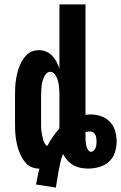

<svg xmlns="http://www.w3.org/2000/svg" viewBox="-20 -755 548 869"><path d="M143 80Q146 62 150 44Q154 26 158 8H157Q140 8 124.5 2Q109 -4 98 -16Q87 -28 79 -42.5Q71 -57 65.5 -72Q60 -87 56.5 -103Q53 -119 51 -135Q49 -151 48.5 -167.5Q48 -184 48 -200V-320Q48 -336 48.5 -352.5Q49 -369 51 -385Q53 -401 56.5 -417Q60 -433 65.5 -448Q71 -463 79 -477.5Q87 -492 98 -504Q109 -516 124.5 -522Q140 -528 157 -528Q173 -528 189 -521.5Q205 -515 216.5 -502.5Q228 -490 236 -475Q244 -460 249 -444V-735H367V-235Q373 -236 378.5 -236.5Q384 -237 390 -237Q414 -237 437.5 -229Q461 -221 477.5 -203.5Q494 -186 501 -162.5Q508 -139 508 -115Q508 -90 500 -65Q492 -40 473 -23Q454 -6 429 1Q404 8 379 8Q361 8 344 4.5Q327 1 312 -7.5Q297 -16 285 -29.5Q273 -43 265 -58Q258 -40 253.5 -21Q249 -2 245.5 17Q242 36 239 55.5Q236 75 233 94ZM194 -94Q205 -115 218.5 -135Q232 -155 248 -172Q249 -179 249 -186Q249 -193 249 -200V-320Q249 -331 248.5 -341.5Q248 -352 247 -362.5Q246 -373 243.5 -383.5Q241 -394 237 -403.5Q233 -413 225.5 -421.5Q218 -430 207 -430Q197 -430 189.5 -421.5Q182 -413 178 -403.5Q174 -394 171.5 -383.5Q169 -373 168 -362.5Q167 -352 166.5 -341.5Q166 -331 166 -320V-200Q166 -191 166 -181.5Q166 -172 167.5 -162.5Q169 -153 170.5 -143.5Q172 -134 174.5 -125Q177 -116 181.5 -107.5Q186 -99 194 -94ZM392 -68Q399 -68 404.5 -73.5Q410 -79 412.5 -85.5Q415 -92 416 -99.5Q417 -107 417 -114Q417 -122 416 -129.5Q415 -137 412 -143.5Q409 -150 403 -155Q397 -160 390 -160Q384 -160 378.5 -159.5Q373 -159 367 -158V-141Q367 -134 367 -127Q367 -120 368 -113.5Q369 -107 370 -100Q371 -93 373.5 -86.5Q376 -80 380.5 -74Q385 -68 392 -68Z"/></svg>

Font: Iosevka Heavy
Style: Regular
Weight: 900
Monospace: yes
Designer: Belleve Invis
Foundry: Belleve Invis
Version: Version 32.5.0; ttfautohint (v1.8.4)